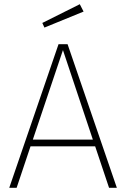

<svg xmlns="http://www.w3.org/2000/svg" viewBox="-20 -892 599 912"><path d="M377 -837 191 -761 181 -783 359 -872ZM498 0 432 -197H125L59 0H24L258 -682H301L535 0ZM136 -229H421L279 -654Z"/></svg>

Font: Fira Sans UltraLight
Style: Regular
Weight: 200
Designer: Carrois Corporate & Edenspiekermann AG
Foundry: Carrois Corporate GbR & Edenspiekermann AG
Version: Version 4.106;PS 004.106;hotconv 1.0.70;makeotf.lib2.5.58329